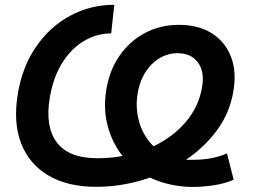

<svg xmlns="http://www.w3.org/2000/svg" viewBox="-20 -758 1051 790"><path d="M773.9 11.2Q727.1 11.2 681.4 1.2Q635.7 -8.8 597.2 -27.3Q487.3 10.7 376 10.7Q258.8 10.7 179.7 -35.6Q100.6 -82 67.1 -167.7Q33.7 -253.4 53.2 -371.6Q71.8 -483.9 128.9 -566.4Q186 -648.9 269.3 -693.6Q352.5 -738.3 450.2 -738.3L437.5 -620.6Q378.4 -620.6 325.9 -589.6Q273.4 -558.6 236.1 -499.3Q198.7 -439.9 184.6 -355Q165 -236.8 213.9 -171.9Q262.7 -106.9 381.3 -106.9Q434.1 -106.9 484.4 -116.2Q442.4 -168.5 423.3 -239Q404.3 -309.6 417.5 -389.2Q430.7 -470.2 472.7 -530Q514.6 -589.8 577.4 -622.8Q640.1 -655.8 716.3 -655.8Q796.4 -655.8 851.3 -621.1Q906.2 -586.4 930.2 -525.1Q954.1 -463.9 940.4 -383.3Q925.8 -294.4 873.3 -222.9Q820.8 -151.4 745.1 -100.6Q750 -100.6 755.4 -100.6Q760.7 -100.6 766.1 -100.6Q769.5 -100.6 772.7 -100.6Q775.9 -100.6 779.3 -100.6Q810.1 -100.6 843.3 -106Q876.5 -111.3 914.1 -126.5L941.4 -18.6Q903.8 -2 857.9 4.6Q812 11.2 773.9 11.2ZM611.8 -156.2Q691.9 -194.3 745.1 -257.1Q798.3 -319.8 811.5 -399.9Q822.3 -463.4 794.2 -501.2Q766.1 -539.1 710.9 -539.1Q649.9 -539.1 604.2 -493.2Q558.6 -447.3 546.4 -374Q536.1 -312.5 553.2 -254.6Q570.3 -196.8 611.8 -156.2Z"/></svg>

Font: Inter Display Semi Bold
Style: Italic
Weight: 600
Italic angle: -9.39999°
Designer: Rasmus Andersson
Foundry: rsms
Version: Version 4.000;git-4fc901f